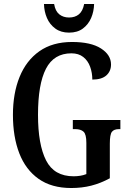

<svg xmlns="http://www.w3.org/2000/svg" viewBox="-20 -935 651 965"><path d="M338 10Q239 10 174 -36Q109 -82 77 -164.5Q45 -247 45 -358Q45 -466 78.5 -548.5Q112 -631 178 -677.5Q244 -724 342 -724Q437 -724 487.5 -691.5Q538 -659 538 -611Q538 -577 514.5 -556Q491 -535 444 -535Q444 -569 433 -599.5Q422 -630 398.5 -648.5Q375 -667 339 -667Q251 -667 211 -589.5Q171 -512 171 -358Q171 -209 211.5 -129Q252 -49 350 -49Q366 -49 382.5 -51.5Q399 -54 414 -60V-217Q414 -260 400 -273Q386 -286 358 -286H346V-332H585V-286H578Q553 -286 542.5 -272.5Q532 -259 532 -213V-39Q486 -14 439 -2Q392 10 338 10ZM327 -771Q286 -771 258 -791.5Q230 -812 216 -844.5Q202 -877 201 -915H252Q258 -879 278 -863Q298 -847 327 -847Q357 -847 376.5 -863Q396 -879 403 -915H453Q452 -877 438 -844.5Q424 -812 396.5 -791.5Q369 -771 327 -771Z"/></svg>

Font: Noto Serif Tamil ExtraCondensed SemiBold
Style: Regular
Weight: 600
Width: 2
Designer: Indian Type Foundry, Tom Grace, and the Monotype Design Team
Foundry: Monotype Imaging Inc.
Version: Version 2.004; ttfautohint (v1.8.4.7-5d5b)